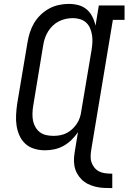

<svg xmlns="http://www.w3.org/2000/svg" viewBox="-20 -763 659 985"><path d="M556 202Q534 202 512.5 201Q491 200 470.5 195Q450 190 431.5 181Q413 172 398.5 157.5Q384 143 374.5 125Q365 107 361.5 86Q358 65 360 43.5Q362 22 366 0L380 -85Q366 -64 347 -45.5Q328 -27 305.5 -14.5Q283 -2 258.5 3Q234 8 210 8Q210 8 210 8Q210 8 210 8Q182 8 155.5 0Q129 -8 110 -25.5Q91 -43 80 -67.5Q69 -92 65 -118.5Q61 -145 62.5 -173.5Q64 -202 68 -230L121 -545Q125 -570 133 -595.5Q141 -621 154.5 -644Q168 -667 188 -686.5Q208 -706 232 -719Q256 -732 282 -737.5Q308 -743 333 -743Q359 -743 383 -736.5Q407 -730 425 -714.5Q443 -699 454 -677Q465 -655 470 -631L487 -735H619V-661H559L449 0Q446 17 445 35Q444 53 449 68.5Q454 84 464.5 97Q475 110 489.5 117Q504 124 521.5 126Q539 128 556 128ZM254 -66Q271 -66 288 -69Q305 -72 321 -80Q337 -88 350.5 -100.5Q364 -113 374 -128Q384 -143 389.5 -159.5Q395 -176 397 -193L450 -508Q453 -527 454 -546Q455 -565 452 -583.5Q449 -602 442 -618.5Q435 -635 422 -647Q409 -659 391 -664.5Q373 -670 354 -670Q335 -670 317 -666Q299 -662 282 -653.5Q265 -645 251 -631.5Q237 -618 227 -602Q217 -586 211 -568.5Q205 -551 202 -533L150 -218Q147 -199 146.5 -180Q146 -161 149.5 -143.5Q153 -126 162 -110.5Q171 -95 185 -84.5Q199 -74 217 -70Q235 -66 254 -66Z"/></svg>

Font: Iosevka Slab Extended
Style: Italic
Weight: 400
Width: 7
Italic angle: -9°
Monospace: yes
Designer: Belleve Invis
Foundry: Belleve Invis
Version: Version 11.1.0; ttfautohint (v1.8.3)